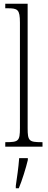

<svg xmlns="http://www.w3.org/2000/svg" viewBox="-20 -780 254 1021"><path d="M8 0H206V-24H201C135 -24 127 -30 127 -98V-760H8V-736H20C74 -736 86 -730 86 -660V-98C86 -30 78 -24 12 -24H8ZM64 208V221H80C97 181 118 113 128 71V61H82C78 113 71 160 64 208Z"/></svg>

Font: Noto Serif Armenian ExtraCondensed ExtraLight
Style: Regular
Weight: 200
Width: 2
Designer: Monotype Design Team
Foundry: Monotype Imaging Inc.
Version: Version 2.008